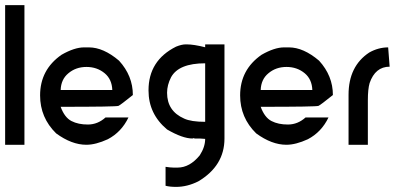

<svg xmlns="http://www.w3.org/2000/svg" viewBox="-20 -564 1599 748"><path d="M0 -543.9H75.2V0H0Z M417.5 -213.4Q416 -254.9 388.2 -278.3Q358.4 -303.2 316.9 -303.2Q275.4 -303.2 246.1 -278.3Q217.8 -254.9 216.3 -213.4ZM307.6 -379.4H326.2Q382.8 -379.4 443.8 -327.6Q497.6 -268.6 497.6 -193.8Q449.7 -155.3 441.7 -151.6Q433.6 -147.9 216.3 -147.9Q231.4 -106.4 258.3 -92.5Q285.2 -78.6 323 -78.9Q360.8 -79.1 391.1 -106.4H480.5Q453.1 -49.3 399.9 -21.5Q353 0 316.4 0Q259.3 0 198.7 -44.4Q136.2 -105.5 136.2 -192.4Q136.2 -292.5 219.7 -350.6Q270 -379.4 307.6 -379.4Z M630.9 -202.6Q630.9 -131.3 697.3 -102.1Q724.1 -89.4 779.3 -89.4V-317.4Q676.3 -317.4 646.5 -263.2Q630.9 -232.9 630.9 -202.6ZM703.1 -391.1H707.5Q734.9 -391.1 779.3 -379.9V-391.1H854.5V-24.4Q854.5 82 752.4 142.6Q709.5 164.1 666 164.1Q641.6 164.1 625 159.7V85.9Q644 88.9 656.2 88.9H671.9Q719.2 88.9 758.3 41Q779.3 8.3 779.3 -22.9Q765.1 -24.4 758.3 -24.4H739.7Q736.8 -24.4 734.4 -25.9Q731.4 -24.4 730 -24.4Q691.4 -24.4 630.9 -59.6Q558.6 -120.1 558.6 -211.4V-212.4Q558.6 -328.6 666 -382.3Q688 -391.1 703.1 -391.1Z M1196.8 -213.4Q1195.3 -254.9 1167.5 -278.3Q1137.7 -303.2 1096.2 -303.2Q1054.7 -303.2 1025.4 -278.3Q997.1 -254.9 995.6 -213.4ZM1086.9 -379.4H1105.5Q1162.1 -379.4 1223.1 -327.6Q1276.9 -268.6 1276.9 -193.8Q1229 -155.3 1220.9 -151.6Q1212.9 -147.9 995.6 -147.9Q1010.7 -106.4 1037.6 -92.5Q1064.5 -78.6 1102.3 -78.9Q1140.1 -79.1 1170.4 -106.4H1259.8Q1232.4 -49.3 1179.2 -21.5Q1132.3 0 1095.7 0Q1038.6 0 978 -44.4Q915.5 -105.5 915.5 -192.4Q915.5 -292.5 999 -350.6Q1049.3 -379.4 1086.9 -379.4Z M1492.2 -379.4 1498 -304.2Q1441.9 -304.2 1419.9 -240.2Q1413.1 -216.8 1413.1 -173.3V0H1337.9V-194.8Q1337.9 -306.2 1418.5 -359.4Q1454.1 -379.4 1492.2 -379.4Z"/></svg>

Font: Gasq
Style: Regular
Weight: 400
Designer: Husham Jawad
Version: Version 1.00;December 29, 2020;FontCreator 13.0.0.2683 32-bi